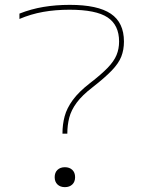

<svg xmlns="http://www.w3.org/2000/svg" viewBox="-20 -760 590 790"><path d="M237 -210Q237 -248 246 -281.5Q255 -315 279.5 -348.5Q304 -382 349 -417Q397 -454 423 -481Q449 -508 459.5 -533.5Q470 -559 470 -589Q470 -657 422.5 -688.5Q375 -720 266 -720Q208 -720 157.5 -711Q107 -702 60 -682V-704Q108 -723 159 -731.5Q210 -740 267 -740Q382 -740 436 -703.5Q490 -667 490 -589Q490 -555 479 -527Q468 -499 439.5 -469.5Q411 -440 361 -401Q318 -368 295.5 -337.5Q273 -307 265 -276Q257 -245 257 -210ZM247 10Q228 10 216.5 -1Q205 -12 205 -31Q205 -50 216.5 -61Q228 -72 247 -72Q266 -72 277.5 -61Q289 -50 289 -31Q289 -12 277.5 -1Q266 10 247 10Z"/></svg>

Font: M PLUS Code Latin SemiExpanded Thin
Style: Regular
Weight: 250
Width: 6
Designer: Coji Morishita
Foundry: UNDERFOREST DESIGN
Version: Version 1.002; ttfautohint (v1.8.3)